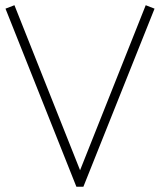

<svg xmlns="http://www.w3.org/2000/svg" viewBox="-20 -705 611 734"><path d="M1 -671.9 35.2 -685.1 286.1 -54.2 537.1 -685.1 570.8 -671.9 298.8 8.8H272Z"/></svg>

Font: RawengulkSans
Style: Regular
Weight: 500
Designer: gluk (gluksza@wp.pl)
Foundry: gluk (gluksza@wp.pl)
Version: Version 0.94